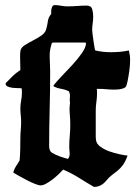

<svg xmlns="http://www.w3.org/2000/svg" viewBox="-20 -715 533 754"><path d="M195 -695Q207 -695 219.5 -692.5Q232 -690 245 -690Q264 -690 283 -691.5Q302 -693 321 -693Q338 -693 342 -679Q346 -665 346 -651Q346 -637 344 -623.5Q342 -610 342 -596Q342 -593 343.5 -581Q345 -569 347 -555Q349 -541 351 -529.5Q353 -518 354 -517Q382 -510 416 -510Q433 -510 451 -511.5Q469 -513 486 -517Q491 -497 491 -480Q491 -460 488 -438Q485 -416 481 -396Q479 -387 476.5 -379Q474 -371 464 -368Q456 -365 447 -364Q438 -363 429 -363Q414 -363 399 -364.5Q384 -366 369 -366H360Q361 -361 361 -357Q361 -353 361 -348Q361 -331 358.5 -314.5Q356 -298 356 -281V-187Q356 -182 356 -176Q356 -170 357 -165Q359 -150 374 -139Q389 -128 408.5 -121Q428 -114 448.5 -109.5Q469 -105 481 -104Q472 -79 462 -66Q452 -53 441.5 -44.5Q431 -36 419.5 -27.5Q408 -19 395 -3Q376 19 349 19Q318 1 289.5 -17Q261 -35 228 -49Q222 -42 211 -31.5Q200 -21 187 -11Q174 -1 161.5 6Q149 13 140 13Q132 13 117 7Q102 1 85.5 -7.5Q69 -16 54 -24.5Q39 -33 32 -38Q37 -54 43 -62.5Q49 -71 57 -85Q59 -107 59.5 -129Q60 -151 60 -173Q60 -189 61.5 -204.5Q63 -220 63 -236Q63 -250 61.5 -262.5Q60 -275 60 -289Q60 -304 63 -319.5Q66 -335 66 -351Q66 -355 66 -359Q66 -363 65 -368Q59 -369 48.5 -369Q38 -369 27.5 -370.5Q17 -372 9.5 -375.5Q2 -379 2 -388Q15 -402 29 -415.5Q43 -429 60 -440Q60 -452 59.5 -464.5Q59 -477 59 -489Q59 -495 59 -501.5Q59 -508 60 -514Q62 -528 77 -537.5Q92 -547 109.5 -556Q127 -565 142.5 -575.5Q158 -586 162 -602Q166 -617 168 -632Q170 -647 181 -660Q181 -664 181 -670Q181 -676 182.5 -681.5Q184 -687 186.5 -691Q189 -695 195 -695ZM184 -547Q180 -535 177.5 -522.5Q175 -510 175 -497Q175 -481 176 -465Q177 -449 177 -433Q177 -359 175 -286.5Q173 -214 173 -140Q173 -133 175.5 -126Q178 -119 184 -115Q198 -107 214.5 -101Q231 -95 247 -91Q255 -101 253.5 -114.5Q252 -128 252 -140Q252 -161 254 -182Q256 -203 256 -224Q256 -246 254 -267.5Q252 -289 255 -311Q253 -322 254.5 -334Q256 -346 250 -357Q235 -364 219 -366.5Q203 -369 189 -377Q199 -392 220.5 -414Q242 -436 264 -460Q286 -484 302 -507Q318 -530 318 -547Q313 -548 309 -548Q305 -548 300 -548H201Q196 -548 192.5 -548Q189 -548 184 -547Z"/></svg>

Font: Hand Textur
Style: Regular
Weight: 400
Designer: F. H. Ehmcke um 1935
Foundry: Peter Wiegel
Version: Version 1.000